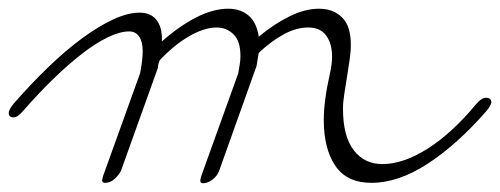

<svg xmlns="http://www.w3.org/2000/svg" viewBox="-40 -399 1146 440"><path d="M14 -146Q1 -130 -9 -130Q-20 -130 -20 -140Q-20 -147 -10 -160Q30 -206 70.5 -245Q111 -284 148.5 -311.5Q186 -339 219.5 -354.5Q253 -370 280 -370Q305 -370 318 -354Q331 -338 331 -311V-304Q369 -338 408.5 -358.5Q448 -379 483 -379Q511 -379 529.5 -363.5Q548 -348 553 -315Q588 -344 623.5 -361.5Q659 -379 691 -379Q724 -379 744 -359Q764 -339 764 -297Q764 -280 761 -260.5Q758 -241 755 -221.5Q752 -202 749 -183.5Q746 -165 746 -150Q746 -87 770.5 -55Q795 -23 836 -23Q884 -23 939.5 -58Q995 -93 1050 -159Q1063 -175 1074 -175Q1079 -175 1082.5 -172.5Q1086 -170 1086 -165Q1086 -159 1076 -146Q1008 -68 940.5 -24Q873 20 811 20Q755 20 728.5 -19Q702 -58 702 -124Q702 -168 716 -230Q721 -253 721 -269Q721 -299 707.5 -317.5Q694 -336 666 -336Q639 -336 610.5 -320.5Q582 -305 553 -278Q551 -268 550 -260.5Q549 -253 548 -248L462 -7Q458 4 447 12.5Q436 21 425 21Q419 21 419 15Q419 13 421 5L506 -231Q508 -242 509.5 -252Q511 -262 511 -271Q511 -305 495 -320.5Q479 -336 457 -336Q428 -336 393.5 -316Q359 -296 326 -261Q324 -256 323 -252Q322 -248 322 -244L237 -7Q231 4 221.5 12Q212 20 201 20Q194 20 194 14Q194 13 196 5L281 -231Q287 -261 287 -282Q287 -303 279 -315Q271 -327 256 -327Q235 -327 207 -313.5Q179 -300 147.5 -275.5Q116 -251 82 -218Q48 -185 14 -146Z"/></svg>

Font: Discipuli Britannica
Style: Regular
Weight: 400
Designer: Peter Wiegel
Foundry: Peter Wiegel
Version: Version 0.001 2009